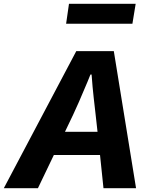

<svg xmlns="http://www.w3.org/2000/svg" viewBox="-73 -982 775 1002"><path d="M325 -715H521L637 0H467L449 -173H208L125 0H-53ZM287 -962H635L618 -858H272ZM436 -294 426 -384Q419 -448 416 -472Q410 -524 405 -593H399L384 -556Q333 -434 309 -384L266 -294Z"/></svg>

Font: Nebula Sans Bold
Style: Regular
Weight: 700
Italic angle: -9°
Designer: Paul D. Hunt for Adobe (as Source Sans)
Foundry: Nebula Entertainment & Broadcasting LLC
Version: Version 1.010